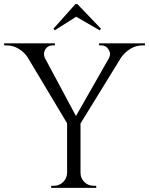

<svg xmlns="http://www.w3.org/2000/svg" viewBox="-29 -910 722 930"><path d="M336 -890H346L460 -771L454 -763L340 -829L236 -763L230 -771ZM673 -690H659Q629 -690 602.5 -673.5Q576 -657 558 -632L361 -312V-73Q361 -47 379.5 -28.5Q398 -10 425 -10H437V0H219V-10H232Q258 -10 276.5 -28Q295 -46 296 -72V-313L105 -632Q90 -656 62.5 -673Q35 -690 5 -690H-9V-700H237V-690H224Q202 -690 190 -670Q184 -659 184 -648.5Q184 -638 189 -628L339 -348L499 -629Q504 -639 504 -649Q504 -659 497 -670Q485 -690 463 -690H451V-700H673Z"/></svg>

Font: Cinzel
Style: Regular
Weight: 400
Designer: Natanael Gama
Version: Version 1.001;PS 001.001;hotconv 1.0.56;makeotf.lib2.0.21325